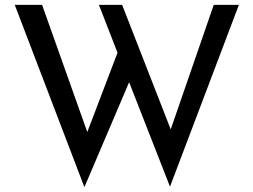

<svg xmlns="http://www.w3.org/2000/svg" viewBox="-20 -740 1048 794"><path d="M683 32 514 -400 329 34 41 -720H154L341 -194L466 -522L389 -720H485L686 -205L864 -720H968Z"/></svg>

Font: Josefin Sans
Style: Regular
Weight: 400
Designer: Santiago Orozco
Foundry: Typemade
Version: Version 2.000